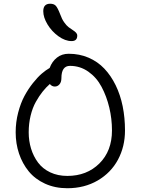

<svg xmlns="http://www.w3.org/2000/svg" viewBox="-20 -999 754 1029"><path d="M363.8 -778.8Q329.1 -778.8 293.2 -804.7Q257.3 -830.6 234.6 -868.2Q211.9 -905.8 211.9 -939Q211.9 -979 249 -979Q268.6 -979 278.8 -968.3Q289.1 -957.5 303.2 -920.9Q311.5 -897 324 -879.4Q336.4 -861.8 348.1 -853Q359.9 -844.2 370.6 -837.4Q381.3 -830.6 387.7 -823.7Q394 -816.9 394 -808.1Q394 -778.8 363.8 -778.8ZM340.8 9.8Q274.9 9.8 221.4 -14.6Q168 -39.1 134 -80.6Q100.1 -122.1 82 -175.8Q64 -229.5 64 -290Q64 -344.7 77.4 -395.8Q90.8 -446.8 110.8 -484.1Q130.9 -521.5 156.2 -553.5Q181.6 -585.4 203.9 -604.5Q226.1 -623.5 246.1 -634.8Q258.8 -669.4 285.2 -690.2Q311.5 -710.9 348.1 -710.9Q405.8 -710.9 454.6 -689.9Q503.4 -668.9 539.1 -631.3Q574.7 -593.8 599.9 -542.2Q625 -490.7 637.5 -429.2Q649.9 -367.7 649.9 -299.8Q649.9 -213.4 612.3 -143.3Q574.7 -73.2 503.7 -31.7Q432.6 9.8 340.8 9.8ZM340.8 -56.2Q445.3 -56.2 512.7 -123Q580.1 -189.9 580.1 -299.8Q580.1 -362.3 565.7 -422.6Q551.3 -482.9 524.4 -533.4Q497.6 -584 453.4 -615Q409.2 -646 355 -646Q309.1 -646 309.1 -580.1Q309.1 -559.1 298.8 -547.1Q288.6 -535.2 273.9 -535.2Q257.8 -535.2 247.1 -548.8Q226.6 -530.8 208.3 -507.8Q189.9 -484.9 172.1 -453.1Q154.3 -421.4 144 -378.9Q133.8 -336.4 133.8 -290Q133.8 -243.7 146.5 -202.4Q159.2 -161.1 183.8 -127.9Q208.5 -94.7 249 -75.4Q289.6 -56.2 340.8 -56.2Z"/></svg>

Font: Shantell Sans Normal
Style: Regular
Weight: 300
Designer: Stephen Nixon, Anya Danilova, Shantell Martin
Foundry: Arrow Type
Version: Version 1.006;[559af2be0]